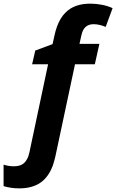

<svg xmlns="http://www.w3.org/2000/svg" viewBox="-125 -785 633 1045"><path d="M-105.5 228V111.3Q-76.2 120.1 -50.8 120.1Q-22.9 120.1 -5.6 110.6Q11.7 101.1 22.5 80.1Q30.3 67.4 35.6 42L136.7 -435.1H49.8L66.9 -509.8L161.1 -544.9L171.9 -593.8Q183.6 -647 205.1 -682.6Q226.6 -718.3 258.8 -738.3Q301.8 -765.1 366.7 -765.1Q398.9 -765.1 430.7 -758.8Q462.4 -752.4 487.8 -740.7L450.2 -638.7Q415 -653.3 384.3 -653.3Q331.1 -653.3 318.4 -594.7L307.6 -546.4H416L391.1 -435.1H283.2L176.3 66.9Q169.9 93.8 163.1 114.3Q139.6 178.7 94.7 209.5Q49.8 240.2 -20 240.2Q-65.4 240.2 -105.5 228Z"/></svg>

Font: Viking Open Sans
Style: Bold Italic
Weight: 700
Italic angle: -12°
Foundry: Ascender Corporation
Version: Version 2.000